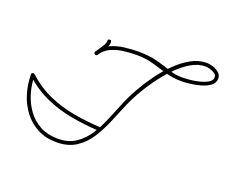

<svg xmlns="http://www.w3.org/2000/svg" viewBox="-106 -787 1136 961"><g transform="rotate(20 462.5 -306.5)"><path d="M339 -556Q339 -565 348 -565Q358 -566 358 -556Q359 -537 343 -514Q327 -491 317 -474Q317 -474 317 -474Q317 -474 317 -474Q312 -466 304 -470Q296 -475 300 -483Q309 -498 324 -519.5Q339 -541 339 -556Q339 -556 339 -556Q339 -556 339 -556ZM317 -473Q311 -465 303 -471Q295 -476 301 -484Q321 -516 355 -532Q389 -548 428 -553Q467 -558 502 -558Q530 -558 558.5 -555Q587 -552 614 -544Q651 -534 683.5 -522.5Q716 -511 755 -511Q766 -511 790.5 -513Q815 -515 841.5 -521.5Q868 -528 887 -539Q906 -550 906 -568Q906 -580 894.5 -587.5Q883 -595 868.5 -599Q854 -603 845 -603Q806 -603 767.5 -580Q729 -557 693.5 -520.5Q658 -484 627 -441Q596 -398 573 -357Q550 -316 537 -285Q518 -239 496.5 -187.5Q475 -136 446.5 -91Q418 -46 375.5 -18.5Q333 9 272 9Q215 9 171 -14Q127 -37 97 -76.5Q67 -116 52 -165.5Q37 -215 37 -267Q37 -276 46 -276Q56 -276 56 -267Q56 -219 70 -173Q84 -127 111 -90Q138 -53 178.5 -31.5Q219 -10 272 -10Q329 -10 368.5 -37Q408 -64 435 -107.5Q462 -151 481.5 -200Q501 -249 520 -293Q534 -327 558 -370Q582 -413 613.5 -457Q645 -501 682.5 -538.5Q720 -576 761 -599Q802 -622 845 -622Q860 -622 878.5 -616Q897 -610 911 -598Q925 -586 925 -568Q925 -544 905 -529Q885 -514 856 -506Q827 -498 799 -495Q771 -492 755 -492Q711 -492 671.5 -503.5Q632 -515 591.5 -527Q551 -539 502 -539Q471 -539 435 -535Q399 -531 367 -516.5Q335 -502 317 -473Q317 -473 317 -473Q317 -473 317 -473ZM39 -273Q46 -280 53 -274Q110 -222 175 -193.5Q240 -165 311 -152.5Q382 -140 457 -136Q457 -136 457 -136Q457 -136 457 -136Q466 -135 466 -126Q465 -116 456 -117Q379 -121 306 -134Q233 -147 166 -176.5Q99 -206 40 -260Q33 -266 39 -273Z"/></g></svg>

Font: FRB American Cursive Guidelines Arrows Extralight
Style: Italic
Weight: 200
Italic angle: -25°
Version: Version 2.0;Modular Font Editor K font №1